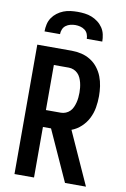

<svg xmlns="http://www.w3.org/2000/svg" viewBox="-102 -1014 705 1074"><g transform="rotate(10 250.0 -477.5)"><path d="M59 0V-735H255Q283 -735 310.5 -728.5Q338 -722 362 -707Q386 -692 403.5 -669.5Q421 -647 431 -621Q441 -595 445 -567Q449 -539 449 -511Q449 -478 443.5 -446Q438 -414 423.5 -385Q409 -356 384.5 -333Q360 -310 330 -299L465 0H346L216 -287H170V0ZM170 -383H255Q269 -383 282.5 -388.5Q296 -394 306 -404Q316 -414 322 -427.5Q328 -441 331.5 -454.5Q335 -468 336.5 -482.5Q338 -497 338 -511Q338 -525 336.5 -539.5Q335 -554 331.5 -568Q328 -582 322 -595Q316 -608 306 -618Q296 -628 282.5 -633.5Q269 -639 255 -639H170ZM86 -815Q86 -835 90.5 -855.5Q95 -876 106.5 -893Q118 -910 134.5 -922.5Q151 -935 170 -942.5Q189 -950 209.5 -952.5Q230 -955 250 -955Q270 -955 290.5 -952.5Q311 -950 330 -942.5Q349 -935 365.5 -922.5Q382 -910 393.5 -893Q405 -876 409.5 -855.5Q414 -835 414 -815H326Q326 -829 320.5 -842.5Q315 -856 303.5 -864.5Q292 -873 278 -876.5Q264 -880 250 -880Q236 -880 222 -876.5Q208 -873 196.5 -864.5Q185 -856 179.5 -842.5Q174 -829 174 -815Z"/></g></svg>

Font: Iosevka SS18
Style: Bold
Weight: 700
Monospace: yes
Designer: Belleve Invis
Foundry: Belleve Invis
Version: Version 25.1.1; ttfautohint (v1.8.4)